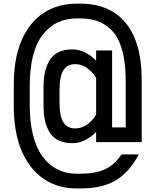

<svg xmlns="http://www.w3.org/2000/svg" viewBox="-20 -786 865 1062"><path d="M379.4 5.9Q295.9 5.9 258.3 -48.3Q220.7 -102.5 220.7 -203.6V-303.2Q220.7 -404.3 258.3 -458.5Q295.9 -512.7 379.4 -512.7Q417.5 -512.7 451.4 -495.6Q485.4 -478.5 511.7 -450.2V-506.8H600.1V-81.5H675.3V-337.9Q675.3 -519 612.1 -601.6Q548.8 -684.1 424.8 -684.1H404.3Q284.7 -684.1 214.6 -591.6Q144.5 -499 144.5 -310.1V-206.5Q144.5 -18.1 214.6 78.4Q284.7 174.8 404.3 174.8H424.8Q505.9 174.8 558.6 151.4Q611.3 127.9 652.3 67.9H747.6Q695.8 166.5 620.6 211.4Q545.4 256.3 428.2 256.3H401.9Q301.3 256.3 223.1 204.3Q145 152.3 100.6 50.5Q56.2 -51.3 56.2 -200.7V-316.4Q56.2 -465.8 100.6 -565.7Q145 -665.5 223.1 -715.6Q301.3 -765.6 401.9 -765.6H428.2Q531.2 -765.6 606.4 -719.7Q681.6 -673.8 722.7 -580.3Q763.7 -486.8 763.7 -344.2V0H511.7V-56.6Q485.4 -28.3 451.4 -11.2Q417.5 5.9 379.4 5.9ZM395.5 -431.2Q352.5 -431.2 330.8 -397.7Q309.1 -364.3 309.1 -280.8V-226.1Q309.1 -142.6 330.8 -109.1Q352.5 -75.7 395.5 -75.7Q433.6 -75.7 464.6 -99.1Q495.6 -122.6 511.7 -152.3V-354.5Q495.6 -384.3 464.6 -407.7Q433.6 -431.2 395.5 -431.2Z"/></svg>

Font: Kay Pho Du SemiBold
Style: Regular
Weight: 600
Designer: Victor Gaultney, Khu Oo Reh
Foundry: SIL International
Version: Version 3.000